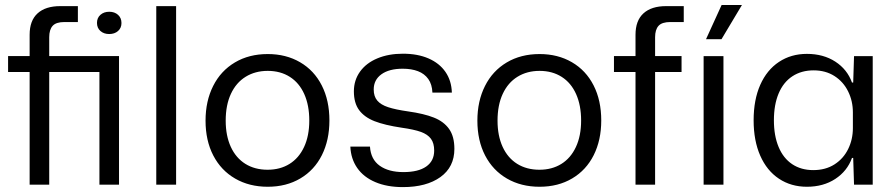

<svg xmlns="http://www.w3.org/2000/svg" viewBox="-20 -754 3660 784"><path d="M101 -460H13V-525H101V-612Q101 -670 133.5 -699.5Q166 -729 226 -729H298V-664H243Q209 -664 195 -648.5Q181 -633 181 -602V-525H466V0H386V-460H181V0H101ZM376 -660.5Q376 -681 390.1 -693.5Q404.2 -706 426.1 -706Q448 -706 462 -693.4Q476 -680.8 476 -660Q476 -639.7 461.9 -627.3Q447.8 -615 425.9 -615Q404 -615 390 -627.5Q376 -639.9 376 -660.5Z M618.1 -729H699.1V0H618.1Z M819.3 -261.3Q819.3 -341.3 850.4 -403Q881.4 -464.7 939.1 -499Q996.7 -533.3 1073.3 -533.3Q1148 -533.3 1205.3 -499.9Q1262.6 -466.6 1293.9 -405.2Q1325.1 -343.9 1325.1 -262Q1325.1 -182 1294.4 -120.6Q1263.7 -59.3 1206.4 -25.4Q1149.1 8.6 1073.3 8.6Q997.9 8.6 940.2 -24.8Q882.6 -58.1 850.9 -119.1Q819.3 -180.1 819.3 -261.3ZM1242.9 -262Q1242.9 -324.1 1222.4 -369.9Q1201.9 -415.7 1163.6 -440.1Q1125.3 -464.6 1073.3 -464.6Q1022 -464.6 983 -440.5Q944 -416.4 922.8 -370.6Q901.6 -324.9 901.6 -261.3Q901.6 -199.9 922.4 -154.4Q943.3 -109 981.9 -84.9Q1020.6 -60.9 1072.6 -60.9Q1123.9 -60.9 1162.1 -84.6Q1200.4 -108.3 1221.6 -153.7Q1242.9 -199.1 1242.9 -262Z M1410.6 -155.3H1490.7Q1494.1 -103.1 1530.6 -77.2Q1567 -51.3 1627.4 -51.3Q1688 -51.3 1720.4 -74Q1752.9 -96.7 1752.9 -139.1Q1752.9 -169.6 1739.6 -187.4Q1726.4 -205.3 1698.6 -215.4Q1670.9 -225.4 1619.9 -232.6Q1551 -242.9 1509.4 -259.1Q1467.9 -275.4 1446.4 -304.4Q1425 -333.4 1425 -381Q1425 -426.4 1450.1 -461.5Q1475.3 -496.6 1520.8 -515.6Q1566.3 -534.7 1625.4 -534.7Q1685.3 -534.7 1729.8 -515.4Q1774.3 -496 1798.9 -460.4Q1823.6 -424.7 1825.1 -375.9H1745.7Q1744.3 -409.6 1728.9 -431.3Q1713.4 -453 1686.9 -463.2Q1660.4 -473.4 1624.4 -473.4Q1568.9 -473.4 1537.4 -450.6Q1506 -427.9 1506 -388.7Q1506 -360.4 1520.5 -343.3Q1535 -326.1 1565 -316.3Q1595 -306.4 1647 -299Q1711.1 -290 1751.6 -273.9Q1792.1 -257.9 1813.8 -227.4Q1835.4 -197 1835.4 -146.1Q1835.4 -72 1778.4 -31Q1721.3 10 1625.3 10Q1560.3 10 1512.5 -10.4Q1464.7 -30.7 1438.7 -68.1Q1412.7 -105.6 1410.6 -155.3Z M1929.3 -261.3Q1929.3 -341.3 1960.4 -403Q1991.4 -464.7 2049.1 -499Q2106.7 -533.3 2183.3 -533.3Q2258 -533.3 2315.3 -499.9Q2372.6 -466.6 2403.9 -405.2Q2435.1 -343.9 2435.1 -262Q2435.1 -182 2404.4 -120.6Q2373.7 -59.3 2316.4 -25.4Q2259.1 8.6 2183.3 8.6Q2107.9 8.6 2050.2 -24.8Q1992.6 -58.1 1960.9 -119.1Q1929.3 -180.1 1929.3 -261.3ZM2352.9 -262Q2352.9 -324.1 2332.4 -369.9Q2311.9 -415.7 2273.6 -440.1Q2235.3 -464.6 2183.3 -464.6Q2132 -464.6 2093 -440.5Q2054 -416.4 2032.8 -370.6Q2011.6 -324.9 2011.6 -261.3Q2011.6 -199.9 2032.4 -154.4Q2053.3 -109 2091.9 -84.9Q2130.6 -60.9 2182.6 -60.9Q2233.9 -60.9 2272.1 -84.6Q2310.4 -108.3 2331.6 -153.7Q2352.9 -199.1 2352.9 -262Z M2575 -460H2487V-525H2575V-612Q2575 -670 2607.5 -699.5Q2640 -729 2700 -729H2772V-664H2717Q2683 -664 2669 -648.5Q2655 -633 2655 -602V-525H2763V-460H2655V0H2575Z M2853.1 -524.7H2934.1V0H2853.1ZM2926.6 -733.6H3009.6L2926.1 -593.9H2862.9Z M3057.3 -262.7Q3057.3 -346.4 3084.3 -407.4Q3111.3 -468.4 3160.8 -501.2Q3210.3 -534 3274.9 -534Q3342 -534 3390.8 -502.4Q3439.6 -470.7 3458.9 -417.1H3463.9L3467.3 -524.7H3543.6V0H3467.3L3463.9 -109H3458.9Q3439.6 -55.4 3390.8 -23.4Q3342 8.6 3274.9 8.6Q3210.3 8.6 3160.8 -24.2Q3111.3 -57 3084.3 -118.4Q3057.3 -179.7 3057.3 -262.7ZM3462.6 -231.1V-295Q3462.6 -341.6 3443.1 -380.9Q3423.7 -420.3 3387.4 -443.5Q3351.1 -466.7 3302.3 -466.7Q3252.3 -466.7 3215.5 -442.5Q3178.7 -418.3 3159.4 -372.3Q3140.1 -326.3 3140.1 -262.7Q3140.1 -199.9 3159.3 -153.9Q3178.4 -107.9 3214.8 -83.6Q3251.1 -59.4 3300.9 -59.4Q3351.1 -59.4 3387.6 -82.8Q3424 -106.1 3443.3 -145.4Q3462.6 -184.6 3462.6 -231.1Z"/></svg>

Font: Mona Sans VF XLt
Style: Regular
Weight: 200
Designer: Deni Anggara
Foundry: GitHub
Version: Version 2.000;Glyphs 3.2.3 (3260)